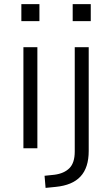

<svg xmlns="http://www.w3.org/2000/svg" viewBox="-20 -722 536 935"><path d="M84 -619V-702H172V-619ZM94 0V-492H162V0ZM334 -619V-702H422V-619ZM202 193 197 134 245 129Q292 123 318 97Q344 71 344 16V-492H412V13Q412 54 402 85Q392 116 372 137.5Q352 159 322 171.5Q292 184 252 188Z"/></svg>

Font: Nunito Sans 8pt Light
Style: Regular
Weight: 300
Version: Version 3.101;gftools[0.9.27]